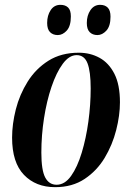

<svg xmlns="http://www.w3.org/2000/svg" viewBox="-20 -764 545 794"><path d="M208 10Q128 10 79 -41Q30 -92 30 -195Q30 -251 45.5 -312Q61 -373 94.5 -426.5Q128 -480 180.5 -513Q233 -546 306 -546Q353 -546 391.5 -525Q430 -504 453 -459Q476 -414 476 -341Q476 -287 460.5 -226Q445 -165 413 -111.5Q381 -58 330 -24Q279 10 208 10ZM214 0Q248 0 274 -36.5Q300 -73 318 -132.5Q336 -192 345.5 -261.5Q355 -331 355 -398Q355 -468 342 -502Q329 -536 297 -536Q266 -536 239.5 -500Q213 -464 193 -405Q173 -346 162 -275Q151 -204 151 -133Q151 -60 167 -30Q183 0 214 0ZM383 -619Q363 -619 351 -631Q339 -643 339 -669Q339 -700 354 -722Q369 -744 394 -744Q414 -744 425.5 -732.5Q437 -721 437 -695Q437 -656 420 -637.5Q403 -619 383 -619ZM219 -619Q199 -619 187 -631Q175 -643 175 -669Q175 -700 189.5 -722Q204 -744 230 -744Q250 -744 261.5 -733Q273 -722 273 -696Q273 -656 256 -637.5Q239 -619 219 -619Z"/></svg>

Font: Noto Serif Display ExtraCondensed
Style: Bold Italic
Weight: 700
Width: 2
Italic angle: -12°
Designer: Monotype Design Team
Foundry: Monotype Imaging Inc.
Version: Version 2.009